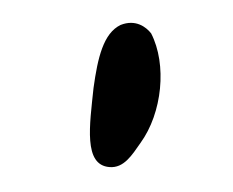

<svg xmlns="http://www.w3.org/2000/svg" viewBox="-46 -148 496 409"><g transform="rotate(-10 202.0 56.5)"><path d="M157 31C135 108 107 189 161 203C191 211 213 186 235 164C292 109 320 9 298 -62C290 -77 271 -98 237 -91C198 -80 177 -31 157 31Z"/></g></svg>

Font: Venom Sans
Style: Bd
Weight: 700
Version: Version 1.001